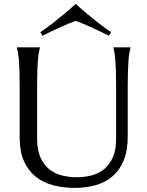

<svg xmlns="http://www.w3.org/2000/svg" viewBox="-20 -941 750 977"><path d="M570.8 -508.8Q570.8 -550.3 569.8 -581.3Q568.8 -612.3 566.9 -635Q564.9 -657.7 562.5 -672.9Q560.1 -688 557.1 -698.2V-700.2H644V-698.2Q641.1 -688 638.4 -672.9Q635.7 -657.7 634 -635Q632.3 -612.3 631.1 -581.3Q629.9 -550.3 629.9 -508.8V-245.1Q629.9 -175.3 609.9 -126Q589.8 -76.7 554.2 -45.2Q518.6 -13.7 468.8 0.7Q418.9 15.1 359.9 15.1Q300.8 15.1 249.8 1.5Q198.7 -12.2 160.9 -42.7Q123 -73.2 101.6 -121.8Q80.1 -170.4 80.1 -240.2V-508.8Q80.1 -550.3 79.1 -581.3Q78.1 -612.3 76.2 -635Q74.2 -657.7 71.5 -672.9Q68.8 -688 65.9 -698.2V-700.2H183.1V-698.2Q180.2 -688 177.5 -672.9Q174.8 -657.7 172.9 -635Q170.9 -612.3 169.9 -581.3Q168.9 -550.3 168.9 -508.8V-234.9Q168.9 -176.8 186.3 -138.9Q203.6 -101.1 231.9 -78.9Q260.3 -56.6 296.4 -47.9Q332.5 -39.1 370.1 -39.1Q407.7 -39.1 443.8 -47.9Q480 -56.6 508.1 -78.9Q536.1 -101.1 553.5 -138.9Q570.8 -176.8 570.8 -234.9ZM365.2 -921.4Q393.6 -895.5 423.8 -870.1Q450.2 -848.1 481.9 -823.2Q513.7 -798.3 545.4 -777.3L534.2 -759.3Q513.2 -769.5 490.2 -780.5Q467.3 -791.5 445.1 -801.8Q422.9 -812 402.3 -820.6Q381.8 -829.1 365.2 -835Q348.6 -829.1 328.4 -820.6Q308.1 -812 285.9 -802Q263.7 -792 240.7 -781Q217.8 -770 196.3 -759.3L185.1 -777.3Q216.8 -798.3 248.5 -823.2Q280.3 -848.1 306.6 -870.1Q336.9 -895.5 365.2 -921.4Z"/></svg>

Font: Marcellus SC
Style: Regular
Weight: 400
Designer: Astigmatic (AOETI)
Foundry: Astigmatic (AOETI)
Version: Version 1.001